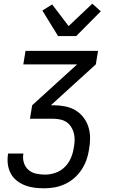

<svg xmlns="http://www.w3.org/2000/svg" viewBox="-20 -795 640 1038"><path d="M219 223Q191 223 164.5 219.5Q138 216 114 206.5Q90 197 70 181Q50 165 38 142.5Q26 120 22.5 93.5Q19 67 23 40L24 35H107L106 38Q102 63 109.5 86Q117 109 134.5 124Q152 139 176 144Q200 149 224 149Q252 149 280.5 139Q309 129 330.5 107.5Q352 86 363.5 58.5Q375 31 379 3Q383 -17 383.5 -36.5Q384 -56 379.5 -74Q375 -92 365.5 -107.5Q356 -123 341.5 -133.5Q327 -144 308 -148.5Q289 -153 270 -153H142L154 -226L397 -447H106L118 -520H510L498 -447L255 -226H269Q301 -226 331.5 -220Q362 -214 387.5 -199Q413 -184 431 -160.5Q449 -137 458 -108.5Q467 -80 467 -48.5Q467 -17 461 15Q457 43 447 70.5Q437 98 420.5 123Q404 148 381 168Q358 188 330.5 200.5Q303 213 275 218Q247 223 219 223ZM294 -600 209 -738 262 -771 351 -654 479 -775 525 -734 392 -600Z"/></svg>

Font: Iosevka Extended
Style: Italic
Weight: 400
Width: 7
Italic angle: -9°
Monospace: yes
Designer: Belleve Invis
Foundry: Belleve Invis
Version: Version 32.5.0; ttfautohint (v1.8.4)